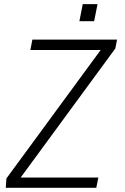

<svg xmlns="http://www.w3.org/2000/svg" viewBox="-20 -901 601 921"><path d="M79.1 -49.3H451.7L441.9 0H7.8L10.7 -44.9L462.9 -661.1H125.5L135.3 -710.9H541.5L533.2 -668.5ZM431.6 -799.3H360.8L377 -881.3H447.8Z"/></svg>

Font: Franko
Style: Light Italic
Weight: 300
Designer: Google
Version: Version 1.200310; 2013